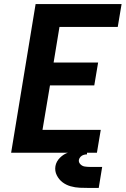

<svg xmlns="http://www.w3.org/2000/svg" viewBox="-20 -755 621 949"><path d="M35 0H459L478 -113H190L227 -333H446L465 -446H245L274 -622H562L581 -735H156ZM423 174H424Q424 174 424 174Q424 174 424 174H468L485 70H424Q411 70 398.5 68Q386 66 377 56.5Q368 47 370 35Q372 26 378.5 19.5Q385 13 393.5 10.5Q402 8 410 8V-11Q387 -11 364 -9.5Q341 -8 318 -1Q295 6 276.5 24.5Q258 43 254 66Q250 90 260.5 111Q271 132 288.5 145.5Q306 159 328.5 165.5Q351 172 375 173Q399 174 423 174Z"/></svg>

Font: Iosevka Sparkle XBdObl
Style: Regular
Weight: 800
Italic angle: -9°
Designer: Belleve Invis
Foundry: Belleve Invis
Version: Version 4.5.0; ttfautohint (v1.8.3)